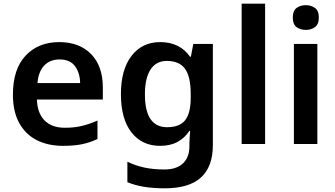

<svg xmlns="http://www.w3.org/2000/svg" viewBox="-20 -780 1817 1040"><path d="M301 -552Q410 -552 473.5 -487Q537 -422 537 -306V-241H180Q182 -168 221 -128Q260 -88 332 -88Q383 -88 424 -98Q465 -108 508 -127V-27Q468 -8 425 1Q382 10 321 10Q241 10 180 -20.5Q119 -51 84.5 -113Q50 -175 50 -267Q50 -406 119 -479Q188 -552 301 -552ZM303 -458Q251 -458 219.5 -425Q188 -392 183 -330H414Q413 -386 386 -422Q359 -458 303 -458Z M848 -552Q902 -552 942.5 -531.5Q983 -511 1009 -473H1014L1027 -542H1133V6Q1133 122 1069 181Q1005 240 872 240Q810 240 761 232Q712 224 670 207V96Q713 117 761.5 127.5Q810 138 871 138Q936 138 971 105Q1006 72 1006 13V-3Q1006 -16 1007.5 -36.5Q1009 -57 1010 -71H1006Q981 -33 942 -11.5Q903 10 847 10Q749 10 692 -63Q635 -136 635 -270Q635 -403 692.5 -477.5Q750 -552 848 -552ZM883 -450Q826 -450 795.5 -403.5Q765 -357 765 -269Q765 -91 885 -91Q953 -91 983 -129Q1013 -167 1013 -250V-272Q1013 -364 982.5 -407Q952 -450 883 -450Z M1416 0H1289V-760H1416Z M1637 -752Q1665 -752 1686 -737Q1707 -722 1707 -685Q1707 -648 1686 -633Q1665 -618 1637 -618Q1607 -618 1586.5 -633Q1566 -648 1566 -685Q1566 -722 1586.5 -737Q1607 -752 1637 -752ZM1699 -542V0H1572V-542Z"/></svg>

Font: Noto Sans Lao Looped SemiBold
Style: Regular
Weight: 600
Designer: Mark Frömberg, Ben Mitchell
Foundry: The Fontpad Ltd
Version: Version 1.002; ttfautohint (v1.8.4.7-5d5b)